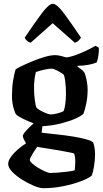

<svg xmlns="http://www.w3.org/2000/svg" viewBox="-20 -790 540 1010"><path d="M208 200Q189 200 158.5 187.5Q128 175 97 155.5Q66 136 44.5 114Q23 92 23 72Q23 55 38 34.5Q53 14 75 -5Q97 -24 117 -36Q112 -44 106.5 -55Q101 -66 100 -75Q100 -81 109.5 -93Q119 -105 132 -118Q145 -131 157 -141Q128 -152 99.5 -166Q71 -180 64 -189Q57 -199 50 -226.5Q43 -254 43 -286Q43 -331 49 -366.5Q55 -402 62 -425Q72 -432 97 -444Q122 -456 153.5 -469Q185 -482 216.5 -491Q248 -500 270 -500Q284 -500 301 -495.5Q318 -491 329 -488Q354 -491 384 -502.5Q414 -514 440.5 -527Q467 -540 482 -549L500 -539Q501 -519 497.5 -497Q494 -475 489 -462Q469 -453 442 -448.5Q415 -444 388 -444V-439Q396 -433 407.5 -425Q419 -417 426 -404Q432 -388 436.5 -364Q441 -340 441 -318Q441 -281 434 -246.5Q427 -212 419 -192Q408 -180 376.5 -166Q345 -152 300 -140.5Q255 -129 203 -126L199 -92Q208 -91 234.5 -88Q261 -85 297 -81Q333 -77 368.5 -71Q404 -65 432 -57.5Q460 -50 470 -41Q475 -28 477.5 -11Q480 6 480 20Q480 50 475 82Q470 114 463 133Q448 147 408 162.5Q368 178 315 189Q262 200 208 200ZM248 -188Q263 -188 284 -194Q305 -200 314 -205Q320 -217 323.5 -243Q327 -269 327 -298Q327 -330 323.5 -359Q320 -388 316 -396Q313 -400 300 -408Q287 -416 273 -422.5Q259 -429 252 -429Q237 -429 210.5 -423Q184 -417 169 -411Q165 -399 162 -376Q159 -353 159 -329Q159 -292 163.5 -261Q168 -230 172 -224Q176 -218 191 -209.5Q206 -201 222 -194.5Q238 -188 248 -188ZM244 120Q260 120 285 118Q310 116 334 113Q358 110 373 106Q374 100 375 84.5Q376 69 376 60Q376 33 370 18Q367 16 348.5 12Q330 8 303.5 3.5Q277 -1 250 -5.5Q223 -10 202.5 -13Q182 -16 176 -18Q163 0 150 21.5Q137 43 137 51Q137 59 150 70.5Q163 82 182 93.5Q201 105 218.5 112.5Q236 120 244 120ZM141 -565Q130 -568 121.5 -576Q113 -584 110 -592Q161 -668 199 -719Q237 -770 258 -770Q279 -770 317 -719Q355 -668 406 -592Q402 -585 393.5 -576.5Q385 -568 374 -565L257 -668Z"/></svg>

Font: Texturina 72pt
Style: Bold
Weight: 700
Designer: Guillermo Torres Carreño
Foundry: Omnibus-Type
Version: Version 1.002; ttfautohint (v1.8.3)